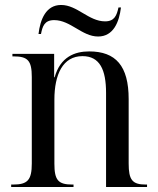

<svg xmlns="http://www.w3.org/2000/svg" viewBox="-20 -753 637 773"><path d="M375 -606C437 -606 460 -665 467 -723H457C450 -691 441 -667 403 -667C337 -667 291 -733 226 -733C165 -733 142 -675 135 -616H145C151 -647 159 -672 198 -672C264 -672 310 -606 375 -606ZM25 0H276V-10H271C214 -10 199 -28 199 -94V-352C199 -453 233 -527 312 -527C382 -527 407 -472 407 -379V0H572V-10H567C513 -10 498 -28 498 -95V-354C498 -488 446 -546 339 -546C281 -546 223 -524 200 -442H198V-536H30V-526H35C92 -526 108 -509 108 -443V-95C108 -28 91 -10 33 -10H25Z"/></svg>

Font: Noto Serif Display SemiCondensed
Style: Regular
Weight: 400
Width: 4
Designer: Monotype Design Team
Foundry: Monotype Imaging Inc.
Version: Version 2.009